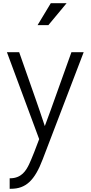

<svg xmlns="http://www.w3.org/2000/svg" viewBox="-20 -822 564 1191"><path d="M280 -666 393 -802H295L213 -666ZM48 349C140 349 195 298 245 166C259 130 499 -498 499 -498H423L317 -202C317 -202 277 -89 258 -40C245 -81 204 -199 204 -199L99 -498H23L223 41C212 73 173 172 160 198C142 235 114 284 42 284H40V349Z"/></svg>

Font: LINE Seed JP_OTF Regular
Style: Regular
Weight: 400
Designer: LY Corporation & Fontrix & Fontworks
Version: Version 1.002